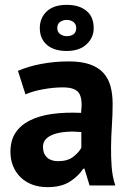

<svg xmlns="http://www.w3.org/2000/svg" viewBox="-20 -763 536 791"><path d="M54 -471Q94 -489 149 -499.5Q204 -510 264 -510Q316 -510 351 -497.5Q386 -485 406.5 -462Q427 -439 435.5 -407Q444 -375 444 -335Q444 -291 441 -246.5Q438 -202 437.5 -159Q437 -116 440 -75.5Q443 -35 455 1H349L328 -68H323Q303 -37 267.5 -14.5Q232 8 176 8Q141 8 113 -2.5Q85 -13 65 -32.5Q45 -52 34 -78.5Q23 -105 23 -138Q23 -184 43.5 -215.5Q64 -247 102.5 -266.5Q141 -286 194.5 -293.5Q248 -301 314 -298Q321 -354 306 -378.5Q291 -403 239 -403Q200 -403 156.5 -395Q113 -387 85 -374ZM219 -99Q258 -99 281 -116.5Q304 -134 315 -154V-219Q284 -222 255.5 -220Q227 -218 205 -211Q183 -204 170 -191Q157 -178 157 -158Q157 -130 173.5 -114.5Q190 -99 219 -99ZM144 -647Q144 -689 172.5 -716Q201 -743 255 -743Q306 -743 336 -718.5Q366 -694 366 -647Q366 -608 336.5 -580.5Q307 -553 255 -553Q202 -553 173 -578.5Q144 -604 144 -647ZM216 -647Q216 -631 228 -622.5Q240 -614 255 -614Q272 -614 283 -622Q294 -630 294 -647Q294 -664 282.5 -672.5Q271 -681 255 -681Q240 -681 228 -673Q216 -665 216 -647Z"/></svg>

Font: PTSans
Style: Bold
Weight: 700
Designer: A.Korolkova, O.Umpeleva, V.Yefimov
Foundry: ParaType Ltd
Version: Version 2.003W OFL